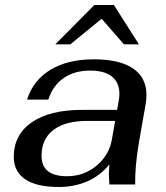

<svg xmlns="http://www.w3.org/2000/svg" viewBox="-20 -737 665 767"><path d="M35 -110Q35 -199 107 -248.5Q179 -298 307 -298H448L454 -333Q457 -348 457 -362Q457 -407 427.5 -431Q398 -455 340 -455Q277 -455 234 -425Q191 -395 173 -339H88Q113 -417 182 -458.5Q251 -500 355 -500Q458 -500 511.5 -463.5Q565 -427 565 -358Q565 -340 562 -322L534 -162Q519 -72 520 0H417Q415 -30 415 -46Q415 -56 417 -80Q379 -34 327.5 -12Q276 10 215 10Q126 10 80.5 -21Q35 -52 35 -110ZM427 -180 440 -254H329Q241 -254 193.5 -218Q146 -182 146 -114Q146 -33 248 -33Q315 -33 365.5 -75Q416 -117 427 -180ZM357 -717H435L535 -560H475L386 -662L261 -560H201Z"/></svg>

Font: Fahkwang Medium
Style: Italic
Weight: 500
Italic angle: -10°
Version: Version 1.000; ttfautohint (v1.6)